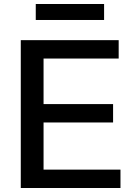

<svg xmlns="http://www.w3.org/2000/svg" viewBox="-20 -941 669 961"><path d="M84 -740H574V-648H198V-420H546V-328H198V-92H583V0H84ZM159 -921H501V-841H159Z"/></svg>

Font: EncodeSans
Style: Medium
Weight: 500
Designer: Pablo Impallari, Andres Torresi
Foundry: Pablo Impallari, Andres Torresi
Version: Version 1.000; ttfautohint (v1.4.1)